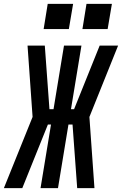

<svg xmlns="http://www.w3.org/2000/svg" viewBox="-60 -970 629 990"><path d="M55 0H-40L108 -367L82 -735H171L195 -407H216L270 -735H360L306 -407H322L454 -735H549L401 -367L427 0H338L314 -328H293L239 0H149L203 -328H187ZM495 -820H365L386 -950H517ZM295 -820H165L186 -950H317Z"/></svg>

Font: Iosevka SS04 Semibold
Style: Italic
Weight: 600
Italic angle: -9°
Monospace: yes
Designer: Belleve Invis
Foundry: Belleve Invis
Version: Version 19.0.0; ttfautohint (v1.8.4)